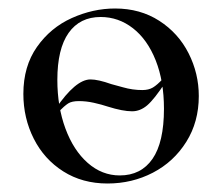

<svg xmlns="http://www.w3.org/2000/svg" viewBox="-20 -419 522 452"><path d="M363 -233H364Q367 -233 369 -230.5Q371 -228 370 -226Q343 -185 326.5 -171Q310 -157 291 -157Q269 -157 234 -168Q219 -173 201 -177Q183 -181 166 -181Q149 -181 140.5 -175.5Q132 -170 118 -156Q118 -155 116 -155Q114 -155 112 -158Q110 -161 111 -163Q158 -232 193 -232Q211 -232 242 -221Q247 -220 269.5 -213.5Q292 -207 315 -207Q330 -207 340 -213Q350 -219 363 -233ZM35 -198Q35 -263 67 -308.5Q99 -354 149 -376.5Q199 -399 251 -399Q310 -399 355 -370Q400 -341 424 -293.5Q448 -246 448 -193Q448 -132 418.5 -85Q389 -38 340 -12.5Q291 13 233 13Q174 13 129 -15.5Q84 -44 59.5 -92.5Q35 -141 35 -198ZM366 -163Q366 -228 346.5 -277Q327 -326 293 -352.5Q259 -379 217 -379Q168 -379 141.5 -341.5Q115 -304 115 -231Q115 -168 134 -116.5Q153 -65 186.5 -35.5Q220 -6 262 -6Q312 -6 339 -45Q366 -84 366 -163Z"/></svg>

Font: Cormorant Garamond Medium
Style: Regular
Weight: 500
Designer: Christian Thalmann (Catharsis Fonts)
Foundry: Catharsis Fonts
Version: Version 4.000